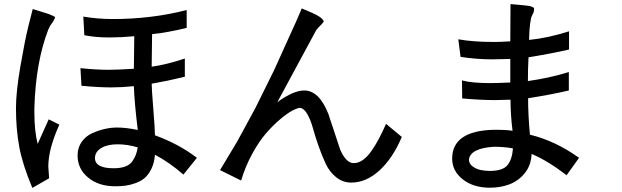

<svg xmlns="http://www.w3.org/2000/svg" viewBox="-20 -767 3040 938"><path d="M721 -358Q721 -333 729 -234.5Q737 -136 737 -106Q853 -64 942 4L876 86Q806 25 737 -11Q734 28 720 57Q706 86 687.5 102Q669 118 642.5 127.5Q616 137 593.5 140Q571 143 542 143Q462 143 410.5 100.5Q359 58 359 -8Q359 -46 379.5 -74.5Q400 -103 432 -117Q464 -131 494 -137.5Q524 -144 552 -144Q596 -144 653 -132Q636 -273 634 -346Q573 -340 524 -340Q462 -340 378 -348L373 -434Q453 -426 509 -426Q552 -426 634 -431L636 -590Q570 -584 516 -584Q444 -584 392 -595L387 -686Q455 -674 531 -674Q721 -674 892 -718V-631Q810 -610 723 -600L721 -441Q796 -452 883 -481V-392Q796 -371 721 -358ZM554 -62Q504 -62 474 -43.5Q444 -25 444 5Q444 55 535 55Q569 55 592 46.5Q615 38 626.5 21Q638 4 643.5 -10.5Q649 -25 653 -47Q603 -62 554 -62ZM140 -723Q150 -720 165.5 -715Q181 -710 187.5 -708Q194 -706 204 -703Q214 -700 219 -698Q224 -696 230 -693.5Q236 -691 240 -689Q244 -687 249 -684Q249 -674 225 -641L216 -623Q155 -465 148 -243V-216Q148 -126 164 -64L218 -184L270 -158Q216 -39 216 47Q216 57 220 104L138 151Q90 37 74 -50Q58 -137 58 -238Q58 -318 79.5 -442.5Q101 -567 118 -636.5Q135 -706 140 -723Z M1708 30Q1731 30 1753 14.5Q1775 -1 1795 -30Q1815 -59 1831.5 -90Q1848 -121 1866 -162L1943 -98Q1899 6 1834 65.5Q1769 125 1696 125Q1655 125 1622.5 99Q1590 73 1571.5 33.5Q1553 -6 1536.5 -53Q1520 -100 1509 -140Q1498 -180 1482 -208.5Q1466 -237 1447 -240Q1434 -240 1409 -227Q1384 -214 1349.5 -185Q1315 -156 1280.5 -116.5Q1246 -77 1212.5 -16Q1179 45 1158 115L1055 64L1139 -76L1227 -238L1319 -424L1414 -634L1415 -635V-636L1416 -637V-638L1417 -639V-640V-641L1418 -642V-643L1419 -644V-645L1420 -646V-647V-648L1421 -649V-650L1422 -651V-652L1423 -653V-654V-655H1424V-656L1425 -657V-658L1426 -659V-660V-661L1427 -662V-663L1428 -664V-665L1429 -666V-667V-668L1430 -669V-670L1431 -671V-672L1432 -673V-674V-675L1433 -676V-677L1434 -678V-679L1435 -680V-681V-682L1436 -683V-684L1437 -685V-686L1438 -687V-688V-689L1439 -690V-691L1440 -692V-693L1441 -694V-695V-696L1442 -697V-698L1443 -699V-700L1444 -701V-702V-703L1445 -704V-705L1446 -706V-707L1447 -708V-709V-710L1448 -711V-712L1449 -713V-714L1450 -715V-716V-717L1451 -718V-719L1452 -720V-721V-722L1453 -723V-724L1454 -725V-726Q1513 -702 1535 -689Q1557 -676 1562 -662Q1555 -651 1537 -634L1525 -620L1335 -268Q1414 -325 1466 -325Q1539 -325 1584 -211L1642 -36Q1671 30 1708 30Z M2589 -720Q2589 -712 2586 -705Q2583 -698 2578.5 -689.5Q2574 -681 2570 -652.5Q2566 -624 2565 -579V-572Q2656 -581 2760 -614V-525Q2678 -506 2562 -487Q2559 -430 2559 -371Q2666 -386 2759 -415V-325Q2674 -305 2560 -287Q2560 -205 2569 -109Q2693 -79 2809 4L2748 89Q2654 17 2577 -15Q2575 40 2544 78.5Q2513 117 2469 133.5Q2425 150 2374 150Q2292 150 2240.5 109Q2189 68 2189 8Q2189 -128 2393 -133H2410Q2453 -133 2484 -128Q2474 -209 2474 -280Q2423 -278 2398 -278Q2331 -278 2238 -286L2237 -374Q2287 -361 2374 -361Q2407 -361 2473 -364V-479Q2414 -477 2384 -477Q2310 -477 2230 -489L2219 -575Q2291 -562 2396 -562Q2421 -562 2473 -565L2474 -747Q2485 -746 2498.5 -745Q2512 -744 2519 -743Q2526 -742 2535.5 -741.5Q2545 -741 2549.5 -740Q2554 -739 2560.5 -738.5Q2567 -738 2570 -737Q2573 -736 2577 -734.5Q2581 -733 2584 -731.5Q2587 -730 2589 -728ZM2271 12Q2271 33 2289 46Q2307 59 2328 63.5Q2349 68 2373 68Q2436 68 2459 40Q2482 12 2486 -42Q2444 -50 2393 -50Q2279 -43 2271 12Z"/></svg>

Font: cwTeXHei
Style: Medium
Weight: 500
Version: Version 1.17